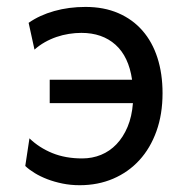

<svg xmlns="http://www.w3.org/2000/svg" viewBox="-20 -528 540 560"><path d="M454.1 -256.3Q454.1 -194.8 436.3 -145.3Q418.5 -95.7 386.5 -60.8Q354.5 -25.9 310.1 -6.8Q265.6 12.2 212.4 12.2Q186 12.2 162.1 7.3Q138.2 2.4 117.9 -5.4Q97.7 -13.2 81.3 -23.2Q64.9 -33.2 53.7 -43.9L65.9 -124.5Q94.2 -97.2 132.6 -81.5Q170.9 -65.9 219.7 -65.9Q249 -65.9 274.7 -76.4Q300.3 -86.9 319.8 -107.4Q339.4 -127.9 352.1 -158Q364.7 -188 367.7 -227.1H125V-295.4H365.2Q355.5 -362.8 316.9 -397.5Q278.3 -432.1 217.3 -432.1Q199.7 -432.1 181.2 -429.2Q162.6 -426.3 144.8 -420.2Q127 -414.1 110.6 -404.8Q94.2 -395.5 80.6 -383.3L63.5 -461.4Q95.7 -483.9 138.2 -495.8Q180.7 -507.8 229.5 -507.8Q283.2 -507.8 325 -489.7Q366.7 -471.7 395.5 -438.7Q424.3 -405.8 439.2 -359.4Q454.1 -313 454.1 -256.3Z"/></svg>

Font: Andika Cyr
Style: Regular
Weight: 400
Designer: Victor Gaultney, Annie Olsen, Julie Remington, Don Collingsworth, Eric Hays, Becca Hirsbrunner
Foundry: SIL International
Version: Version 5.000